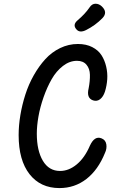

<svg xmlns="http://www.w3.org/2000/svg" viewBox="-20 -972 660 1004"><path d="M291 11.5Q191.5 11.5 134.5 -61.2Q77.5 -134 77.5 -265.5Q77.5 -316 86.5 -370Q95.5 -424 112.5 -477.2Q129.5 -530.5 156.5 -578.2Q183.5 -626 216.8 -662.5Q250 -699 294.2 -720.5Q338.5 -742 387.5 -742Q430.5 -742 462.2 -725.8Q494 -709.5 510.8 -683.2Q527.5 -657 535.2 -624Q543 -591 540.8 -557.8Q538.5 -524.5 529 -493.5Q520 -466 503.5 -453.2Q487 -440.5 467 -447Q431 -459 443.5 -510Q451 -549 450.2 -581Q449.5 -613 432.2 -633.5Q415 -654 382.5 -654Q344 -654 309.2 -627.2Q274.5 -600.5 250.2 -558Q226 -515.5 208 -464.2Q190 -413 181.2 -363.5Q172.5 -314 172.5 -273Q172.5 -184.5 204.2 -131.2Q236 -78 294 -78Q340 -78 381.5 -112.5Q423 -147 450 -210Q474.5 -263.5 511 -248.5Q532.5 -240 536 -217.2Q539.5 -194.5 529 -172.5Q493 -83.5 431.8 -36Q370.5 11.5 291 11.5ZM380.5 -817.5Q397.5 -798.5 430.5 -815Q479 -839.5 516 -877.5Q544.5 -907.5 513 -938Q498 -952.5 479.5 -952.5Q461 -952.5 448.5 -933.5Q425 -899 386 -866Q357.5 -842 380.5 -817.5Z"/></svg>

Font: Monaspace Radon
Style: Regular
Weight: 400
Designer: Riley Cran & the Lettermatic Team
Foundry: Lettermatic
Version: Version 1.000 (Monaspace Radon)